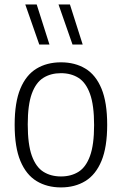

<svg xmlns="http://www.w3.org/2000/svg" viewBox="-20 -828 544 858"><path d="M252.5 9.5Q190 9.5 143.5 -18.8Q97 -47 71.2 -108.5Q45.5 -170 45.5 -270.5Q45.5 -370.5 71 -431.8Q96.5 -493 143 -521.2Q189.5 -549.5 252.5 -549.5Q315 -549.5 361.5 -521.5Q408 -493.5 433.5 -432Q459 -370.5 459 -270.5Q459 -170.5 433.5 -109Q408 -47.5 361.5 -19Q315 9.5 252.5 9.5ZM252.5 -39.5Q297.5 -39.5 330.8 -60.2Q364 -81 382.2 -131Q400.5 -181 400.5 -269Q400.5 -358 382.2 -408.5Q364 -459 330.8 -480Q297.5 -501 252.5 -501Q207 -501 173.8 -480.2Q140.5 -459.5 122.2 -409.5Q104 -359.5 104 -272Q104 -183 122.2 -132.2Q140.5 -81.5 173.8 -60.5Q207 -39.5 252.5 -39.5ZM304 -629 241.5 -808H292.5L349.5 -629ZM155.5 -629 93 -808H144L201 -629Z"/></svg>

Font: Encode Sans Semi Condensed Light
Style: Regular
Weight: 300
Width: 4
Designer: Multiple Designers
Foundry: Impallari Type
Version: Version 3.000; ttfautohint (v1.8.3) -l 8 -r 50 -G 200 -x 14 